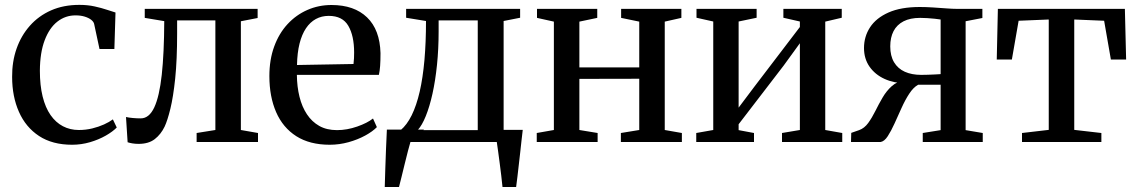

<svg xmlns="http://www.w3.org/2000/svg" viewBox="-20 -568 4551 768"><path d="M268.5 11Q189.5 11 136.2 -24Q83 -59 55.8 -120.5Q28.5 -182 28.5 -260.5Q28 -321 46.2 -373.2Q64.5 -425.5 99.5 -465Q134.5 -504.5 184.2 -526.5Q234 -548.5 297.5 -548.5Q331 -548.5 359 -542.2Q387 -536 408.2 -528.8Q429.5 -521.5 442 -518L437.5 -372H378L356.5 -472.5Q354.5 -481 344.8 -488.8Q335 -496.5 319 -501.5Q303 -506.5 282 -506.5Q241.5 -506.5 209.5 -481.5Q177.5 -456.5 158.8 -407.2Q140 -358 139.5 -285.5Q139.5 -226.5 150.5 -182Q161.5 -137.5 182.2 -107.8Q203 -78 231.8 -63Q260.5 -48 295.5 -48Q323 -48 348.8 -54.2Q374.5 -60.5 396 -70.2Q417.5 -80 431.5 -90.5L447 -58Q431 -41.5 403 -25.5Q375 -9.5 340 0.8Q305 11 268.5 11Z M534.5 7.5Q520.5 7.5 509.2 5.5Q498 3.5 490.5 1L484 -100Q494.5 -97.5 510.8 -96Q527 -94.5 543 -94.5Q576.5 -94.5 597 -138.2Q617.5 -182 627 -268.5Q636.5 -355 637 -483.5L559 -496.5V-532.5H1010.5V-496L943.5 -483V-48L1012 -36V0H766.5V-36L841.5 -48V-486.5H688.5V-435Q688.5 -328.5 680.8 -254.2Q673 -180 661.5 -133Q650 -86 638.5 -61.5Q623.5 -30.5 599 -11.5Q574.5 7.5 534.5 7.5Z M1299 11Q1219 11 1165.2 -23.2Q1111.5 -57.5 1084.5 -119.5Q1057.5 -181.5 1057.5 -263.5Q1057.5 -329.5 1076.8 -382Q1096 -434.5 1130.2 -471.5Q1164.5 -508.5 1209.5 -528.2Q1254.5 -548 1306 -548Q1397 -548 1448.2 -498.5Q1499.5 -449 1502 -355.5Q1502 -325 1500.5 -304.2Q1499 -283.5 1495.5 -268.5H1167.5Q1168 -221 1178 -180.8Q1188 -140.5 1207.8 -110.8Q1227.5 -81 1257.2 -64.2Q1287 -47.5 1328 -47.5Q1368 -47.5 1408.8 -61.8Q1449.5 -76 1472 -94L1487.5 -59.5Q1470.5 -42 1440.8 -25.8Q1411 -9.5 1374 0.8Q1337 11 1299 11ZM1168 -308 1394 -312Q1395.5 -323 1396 -335Q1396.5 -347 1396.5 -358Q1396.5 -425 1373.2 -464.8Q1350 -504.5 1295 -504.5Q1266.5 -504.5 1243.5 -492Q1220.5 -479.5 1204 -455Q1187.5 -430.5 1178.2 -393.8Q1169 -357 1168 -308Z M1567 0V-45L1582 -47Q1607.5 -68 1626.8 -107Q1646 -146 1658.8 -201.5Q1671.5 -257 1677.8 -328Q1684 -399 1684 -484L1604.5 -497V-532.5H2060.5V-497L1994.5 -484V0ZM1650.5 -47.5H1891V-486.5H1734.5V-442.5Q1734.5 -372 1728 -308.8Q1721.5 -245.5 1710 -193.5Q1698.5 -141.5 1683.2 -103.8Q1668 -66 1650.5 -47.5ZM1519 180Q1520 145 1521.2 107Q1522.5 69 1524 29.5Q1525.5 -10 1527.5 -49.5H1676L1623 -4.5Q1618.5 10.5 1612 35.2Q1605.5 60 1598.8 87.8Q1592 115.5 1586 140.2Q1580 165 1576 180ZM1990 180Q1988 159 1985 134.2Q1982 109.5 1978.8 84.8Q1975.5 60 1972.5 37.5Q1969.5 15 1967 -1L1930 -48.5H2071Q2068.5 -28.5 2066 -5.5Q2063.5 17.5 2060.8 42.2Q2058 67 2055.2 91.2Q2052.5 115.5 2049.8 138.2Q2047 161 2044.5 180Z M2127 0V-36L2195.5 -48V-481.5L2128 -496.5V-532.5H2369V-496.5L2297.5 -481.5V-298.5H2537V-481.5L2464.5 -496.5V-532.5H2705.5V-496.5L2639 -481.5V-48L2707.5 -36V0H2463.5V-36L2537 -48V-253L2297.5 -252.5V-48L2370.5 -36V0Z M2765 0V-36L2833 -48V-482L2766 -497V-532.5H3006.5V-497L2934.5 -482V-137.5L2996.5 -220L3179.5 -460V-482L3113.5 -497V-532.5H3347V-497L3281 -481.5V-48L3349 -36V0H3108V-36L3179.5 -48V-395L3114.5 -305.5L2934.5 -71V-47.5L2996 -36V0Z M3384 0 3385 -36.5 3416.5 -47.5Q3437.5 -55 3452.8 -76Q3468 -97 3481.5 -124.2Q3495 -151.5 3510.5 -178Q3526 -204.5 3547.2 -223.5Q3568.5 -242.5 3599.5 -247L3603.5 -235Q3556.5 -235 3518.5 -252.2Q3480.5 -269.5 3458.2 -301.2Q3436 -333 3436 -376Q3436 -421.5 3460.2 -458.8Q3484.5 -496 3534 -518Q3583.5 -540 3659 -540Q3684 -540 3711.5 -538.2Q3739 -536.5 3764.8 -534.5Q3790.5 -532.5 3809 -532.5H3909.5V-496L3842.5 -483V-47.5L3911 -36V0H3671V-36L3742.5 -47.5V-229H3652.5Q3633.5 -218.5 3617 -193.2Q3600.5 -168 3586.2 -136.2Q3572 -104.5 3558.2 -74.2Q3544.5 -44 3531 -23.2Q3517.5 -2.5 3502.5 0ZM3665 -268.5Q3676.5 -268.5 3691.5 -269Q3706.5 -269.5 3720.5 -270.2Q3734.5 -271 3742.5 -271.5V-490Q3733.5 -491.5 3719.2 -493Q3705 -494.5 3689.5 -495.5Q3674 -496.5 3660.5 -496.5Q3621 -496.5 3594.2 -482.8Q3567.5 -469 3554.2 -443.5Q3541 -418 3541 -382.5Q3541 -344.5 3556.2 -319Q3571.5 -293.5 3599.2 -281Q3627 -268.5 3665 -268.5Z M4068 0V-36L4175 -48.5V-490L4054.5 -485L4027.5 -330H3967L3971.5 -532.5H4479.5L4484.5 -330H4423.5L4396.5 -485L4277 -490V-48.5L4385.5 -36V0Z"/></svg>

Font: Merriweather 72pt
Style: Regular
Weight: 400
Version: Version 2.100